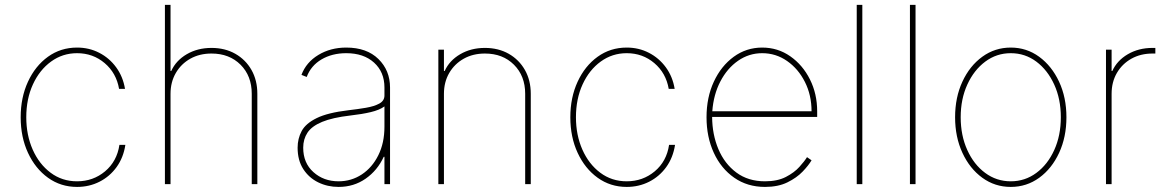

<svg xmlns="http://www.w3.org/2000/svg" viewBox="-20 -747 4736 779"><path d="M292.6 11.4Q226.6 11.4 174.9 -25.7Q123.2 -62.9 93.6 -126.8Q63.9 -190.7 63.9 -271.3Q63.9 -351.2 93.4 -415.3Q122.9 -479.4 174.5 -516.7Q226.2 -554 292.6 -554Q341.6 -554 382.6 -532.8Q423.7 -511.7 451.3 -473.9Q479 -436.1 487.2 -386.4H463.1Q452.1 -450.6 404.7 -490.9Q357.2 -531.2 292.6 -531.2Q234 -531.2 187.3 -497.3Q140.6 -463.4 113.6 -404.7Q86.6 -345.9 86.6 -271.3Q86.6 -198.9 112.7 -139.9Q138.8 -81 185.4 -46.2Q231.9 -11.4 292.6 -11.4Q358 -11.4 406.2 -51.8Q454.5 -92.3 464.5 -159.1H488.6Q480.8 -107.6 453.1 -69.2Q425.4 -30.9 383.9 -9.8Q342.3 11.4 292.6 11.4Z M671.9 -366.5V0H649.1V-727.3H671.9V-458.8H674.7Q693.9 -501.4 737.7 -527Q781.6 -552.6 838.1 -552.6Q892.8 -552.6 934.7 -528.8Q976.6 -505 1000.4 -463.1Q1024.1 -421.2 1024.1 -366.5V0H1001.4V-366.5Q1001.4 -438.9 956 -484.4Q910.5 -529.8 838.1 -529.8Q789.8 -529.8 752.3 -508.9Q714.8 -487.9 693.4 -451Q671.9 -414.1 671.9 -366.5Z M1353.7 11.4Q1308.9 11.4 1271.1 -7.1Q1233.3 -25.6 1210.4 -61.1Q1187.5 -96.6 1187.5 -147.7Q1187.5 -184.7 1204 -215.4Q1220.5 -246.1 1265.1 -267.9Q1309.7 -289.8 1393.5 -299.7Q1431.1 -304 1464.5 -309.7Q1497.9 -315.3 1518.8 -326.7Q1539.8 -338.1 1539.8 -359.4V-392Q1539.8 -454.9 1497.5 -493.1Q1455.3 -531.2 1384.9 -531.2Q1327.4 -531.2 1284.4 -505.9Q1241.5 -480.5 1224.4 -434.7L1203.1 -443.2Q1222.3 -494.3 1271.7 -524.1Q1321 -554 1384.9 -554Q1468 -554 1515.3 -507.6Q1562.5 -461.3 1562.5 -392V0H1539.8V-110.8H1536.9Q1511.4 -55.4 1463.4 -22Q1415.5 11.4 1353.7 11.4ZM1353.7 -11.4Q1405.5 -11.4 1447.8 -39.2Q1490.1 -67.1 1514.9 -117Q1539.8 -166.9 1539.8 -233V-315.3Q1519.5 -300.4 1484.2 -292.1Q1448.9 -283.7 1402 -278.4Q1328.8 -269.9 1286.9 -252.5Q1245 -235.1 1227.6 -208.8Q1210.2 -182.5 1210.2 -147.7Q1210.2 -85.9 1251.6 -48.7Q1293 -11.4 1353.7 -11.4Z M1781.2 -366.5V0H1758.5V-545.5H1781.2V-458.8H1784.1Q1803.3 -501.4 1847.1 -527Q1891 -552.6 1947.4 -552.6Q2002.1 -552.6 2044 -528.8Q2085.9 -505 2109.7 -463.1Q2133.5 -421.2 2133.5 -366.5V0H2110.8V-366.5Q2110.8 -438.9 2065.3 -484.4Q2019.9 -529.8 1947.4 -529.8Q1899.1 -529.8 1861.7 -508.9Q1824.2 -487.9 1802.7 -451Q1781.2 -414.1 1781.2 -366.5Z M2522.7 11.4Q2456.7 11.4 2405 -25.7Q2353.3 -62.9 2323.7 -126.8Q2294 -190.7 2294 -271.3Q2294 -351.2 2323.5 -415.3Q2353 -479.4 2404.7 -516.7Q2456.3 -554 2522.7 -554Q2571.7 -554 2612.7 -532.8Q2653.8 -511.7 2681.5 -473.9Q2709.2 -436.1 2717.3 -386.4H2693.2Q2682.2 -450.6 2634.8 -490.9Q2587.4 -531.2 2522.7 -531.2Q2464.1 -531.2 2417.4 -497.3Q2370.7 -463.4 2343.8 -404.7Q2316.8 -345.9 2316.8 -271.3Q2316.8 -198.9 2342.9 -139.9Q2369 -81 2415.5 -46.2Q2462 -11.4 2522.7 -11.4Q2588.1 -11.4 2636.4 -51.8Q2684.7 -92.3 2694.6 -159.1H2718.8Q2710.9 -107.6 2683.2 -69.2Q2655.5 -30.9 2614 -9.8Q2572.4 11.4 2522.7 11.4Z M3083.8 11.4Q3012.4 11.4 2959 -25.9Q2905.5 -63.2 2876.1 -127.1Q2846.6 -191.1 2846.6 -271.3Q2846.6 -351.6 2876.2 -415.5Q2905.9 -479.4 2957 -516.7Q3008.2 -554 3072.4 -554Q3136 -554 3186.4 -518.6Q3236.9 -483.3 3266.2 -424.7Q3295.5 -366.1 3295.5 -295.5V-272.7H2869.3Q2869.7 -201.3 2894.7 -142Q2919.7 -82.7 2967.5 -47.1Q3015.3 -11.4 3083.8 -11.4Q3134.2 -11.4 3168.5 -29.1Q3202.8 -46.9 3223.5 -70Q3244.3 -93 3254.3 -109.4L3272.7 -96.6Q3260.7 -76 3236.5 -50.8Q3212.4 -25.6 3174.7 -7.1Q3137.1 11.4 3083.8 11.4ZM2870 -295.5H3272.7Q3272.7 -361.2 3245.7 -414.6Q3218.8 -468 3173.3 -499.6Q3127.8 -531.2 3072.4 -531.2Q3018.8 -531.2 2974.6 -500.5Q2930.4 -469.8 2902.7 -416.5Q2875 -363.3 2870 -295.5Z M3478.7 -727.3V0H3456V-727.3Z M3694.6 -727.3V0H3671.9V-727.3Z M4081 11.4Q4016.7 11.4 3965.6 -25.7Q3914.4 -62.9 3884.8 -127Q3855.1 -191.1 3855.1 -271.3Q3855.1 -351.9 3884.8 -415.8Q3914.4 -479.8 3965.6 -516.9Q4016.7 -554 4081 -554Q4145.2 -554 4196.2 -516.7Q4247.2 -479.4 4277 -415.5Q4306.8 -351.6 4306.8 -271.3Q4306.8 -191.1 4277.2 -127Q4247.5 -62.9 4196.4 -25.7Q4145.2 11.4 4081 11.4ZM4081 -11.4Q4138.8 -11.4 4184.8 -45.5Q4230.8 -79.5 4257.5 -138.5Q4284.1 -197.4 4284.1 -271.3Q4284.1 -345.2 4257.3 -403.9Q4230.5 -462.7 4184.7 -497Q4138.8 -531.2 4081 -531.2Q4023.4 -531.2 3977.5 -497Q3931.5 -462.7 3904.7 -403.9Q3877.8 -345.2 3877.8 -271.3Q3877.8 -197.4 3904.5 -138.5Q3931.1 -79.5 3977.1 -45.5Q4023.1 -11.4 4081 -11.4Z M4467.3 0V-545.5H4490.1V-458.8H4492.9Q4512.1 -501.4 4555.9 -527Q4599.8 -552.6 4656.2 -552.6H4667.6V-529.8H4656.2Q4608 -529.8 4570.5 -508.9Q4533 -487.9 4511.5 -451Q4490.1 -414.1 4490.1 -366.5V0Z"/></svg>

Font: Inter Thin BETA
Style: Regular
Weight: 100
Designer: Rasmus Andersson
Foundry: rsms
Version: Version 3.011;git-f93a4a705